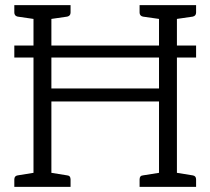

<svg xmlns="http://www.w3.org/2000/svg" viewBox="-20 -731 823 751"><path d="M672 -657V-553H747V-506H672V-55L734 -45Q747 -43 747 -29V0H526V-29Q526 -44 539 -45L602 -55V-334H181V-55L243 -45Q256 -44 256 -29V0H36V-29Q36 -43 49 -45L111 -55V-506H36V-553H111V-657L49 -666Q36 -669 36 -682V-711H256V-682Q256 -669 243 -666L181 -657V-553H602V-657L539 -666Q526 -669 526 -682V-711H747V-682Q747 -669 734 -666ZM181 -385H602V-506H181Z"/></svg>

Font: Aleo Light
Style: Regular
Weight: 300
Designer: Alessio Laiso
Foundry: Alessio Laiso
Version: Version 2.000